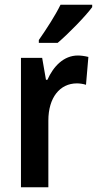

<svg xmlns="http://www.w3.org/2000/svg" viewBox="-20 -786 407 806"><path d="M367 -756V-766H234C212 -721 177 -667 143 -618V-606H222C268 -645 339 -718 367 -756ZM307 -553C247 -553 204 -507 179 -451H173L157 -543H68V0H183V-280C183 -376 231 -436 303 -436C313 -436 330 -434 341 -430L351 -547C335 -551 319 -553 307 -553Z"/></svg>

Font: Noto Sans Gujarati UI Condensed SemiBold
Style: Regular
Weight: 600
Width: 3
Designer: Jelle Bosma - Monotype Design Team, Universal Thirst
Foundry: Monotype Imaging Inc.
Version: Version 2.106